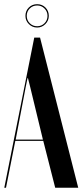

<svg xmlns="http://www.w3.org/2000/svg" viewBox="-25 -874 384 894"><path d="M-5 0H3L46.2 -218H176.5L232 0H339.2L161.5 -699H134.5ZM103.2 -510.2H105.2L115.2 -470.5L174.8 -224H48L95 -470.5ZM93.5 -800.1Q93.5 -823.2 109.1 -838.9Q124.8 -854.5 148 -854.5Q171.1 -854.5 186.7 -838.9Q202.2 -823.3 202.2 -800.1Q202.2 -777.8 186.2 -761.8Q170.2 -745.8 148 -745.8Q125.5 -745.8 109.5 -761.8Q93.5 -777.8 93.5 -800.1ZM99.5 -800.1Q99.5 -779.8 113.6 -765.8Q127.7 -751.8 148 -751.8Q168.2 -751.8 182.2 -765.8Q196.2 -779.9 196.2 -800.1Q196.2 -820.2 182.2 -834.4Q168.2 -848.5 148 -848.5Q127.5 -848.5 113.5 -834.5Q99.5 -820.5 99.5 -800.1Z"/></svg>

Font: Moniqa Black
Style: Regular
Weight: 900
Designer: Rajesh Rajput
Foundry: Rajesh Rajput
Version: Version 1.000